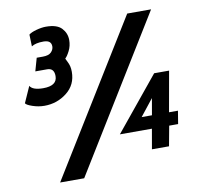

<svg xmlns="http://www.w3.org/2000/svg" viewBox="-85 -798 1028 974"><g transform="rotate(-10 428.5 -310.5)"><path d="M754 -700 271 85H147L631 -700ZM137 -312Q106 -312 75.5 -322.5Q45 -333 41 -342L78 -425Q92 -401 146 -401Q218 -401 218 -451Q218 -492 182 -492H121L140 -559H171Q202 -559 215 -572.5Q228 -586 228 -602Q228 -634 188 -634Q147 -634 126 -620L124 -681Q136 -691 163.5 -698.5Q191 -706 213 -706Q270 -706 294 -680Q318 -654 318 -619Q318 -589 305 -563.5Q292 -538 282 -530Q283 -526 290 -512.5Q297 -499 300 -486.5Q303 -474 303 -458Q303 -391 252.5 -351.5Q202 -312 137 -312ZM788 -103H742L723 0H635L653 -103H488L713 -378H790L753 -170H799ZM665 -170 680 -256 612 -170Z"/></g></svg>

Font: Cabin
Style: SemiBold Italic
Weight: 600
Designer: Pablo Impallari
Foundry: Pablo Impallari. www.impallari.com Igino Marini. www.ikern.com
Version: Version 1.005